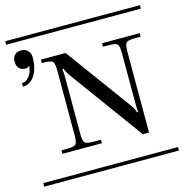

<svg xmlns="http://www.w3.org/2000/svg" viewBox="-114 -805 866 903"><g transform="rotate(-15 319.0 -354.0)"><path d="M647 -690.9H-8.8V-708H647ZM647 0H-8.8V-17.1H647ZM130.9 -581.1H251L484.9 -261.2Q490.7 -253.4 495.1 -245.1Q499.5 -236.8 501.2 -231.9Q502.9 -227.1 502.9 -225.1H508.8Q506.8 -244.6 506.8 -267.1V-511.2Q506.8 -546.4 498.5 -555.2Q490.2 -564 455.1 -564H428.2V-581.1H611.8V-564H585.9Q550.8 -564 542 -555.2Q533.2 -546.4 533.2 -511.2V-118.2H502.9L243.2 -474.1Q234.4 -485.4 228.8 -497.3Q223.1 -509.3 223.1 -512.2H216.8Q219.2 -484.4 219.2 -470.2V-196.8Q219.2 -161.6 227.5 -152.8Q235.8 -144 271 -144H306.2V-127H113.8V-144H140.1Q175.3 -144 183.6 -152.8Q191.9 -161.6 191.9 -196.8V-511.2Q191.9 -546.4 183.6 -555.2Q175.3 -564 140.1 -564H130.9ZM96.2 -603Q96.2 -547.4 74.2 -513.7Q52.2 -480 16.1 -480V-497.1Q34.2 -497.1 48.8 -513.2Q63.5 -529.3 65.9 -545.9Q67.9 -560.1 71.8 -564L67.9 -565.9Q61 -559.1 51.8 -559.1Q30.8 -559.1 19.8 -570.6Q8.8 -582 8.8 -603Q8.8 -624 19.8 -635.5Q30.8 -647 51.8 -647Q71.3 -647 83.7 -634.8Q96.2 -622.6 96.2 -603Z"/></g></svg>

Font: FoglihtenFr01
Style: Regular
Weight: 500
Version: Version 0.68